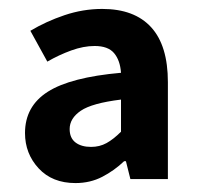

<svg xmlns="http://www.w3.org/2000/svg" viewBox="-20 -832 443 430"><path d="M149 -422Q97 -422 66.5 -455Q36 -488 36 -534Q36 -594 87 -626.5Q138 -659 251 -669Q249 -697 235.5 -713Q222 -729 192 -729Q167 -729 139.5 -719Q112 -709 86 -694L48 -763Q83 -784 124.5 -798Q166 -812 209 -812Q281 -812 318.5 -771Q356 -730 356 -648V-431H272L262 -471H258Q236 -450 209 -436Q182 -422 149 -422ZM184 -503Q203 -503 218.5 -511.5Q234 -520 251 -537V-609Q186 -601 161 -584Q136 -567 136 -543Q136 -523 149 -513Q162 -503 184 -503Z"/></svg>

Font: Noto Sans SC Thin
Style: Bold
Weight: 700
Version: Version 2.004-H2;hotconv 1.0.118;makeotfexe 2.5.65603